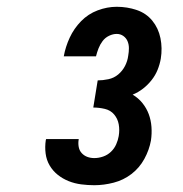

<svg xmlns="http://www.w3.org/2000/svg" viewBox="-20 -863 540 566"><path d="M258 -317Q239 -317 219.5 -319.5Q200 -322 182.5 -329Q165 -336 150.5 -347.5Q136 -359 126.5 -375Q117 -391 114.5 -410.5Q112 -430 115 -450L116 -453H212V-452Q210 -441 212 -430Q214 -419 221 -411.5Q228 -404 237.5 -400.5Q247 -397 258 -397Q271 -397 284 -401.5Q297 -406 307 -415.5Q317 -425 322.5 -437.5Q328 -450 330 -462Q333 -480 330 -496.5Q327 -513 316.5 -525.5Q306 -538 289 -542Q272 -546 255 -546L268 -626Q283 -626 299.5 -629.5Q316 -633 328.5 -643.5Q341 -654 348.5 -668.5Q356 -683 358 -699Q360 -710 360 -721Q360 -732 356 -741.5Q352 -751 343.5 -757Q335 -763 324 -763Q313 -763 301.5 -757.5Q290 -752 282.5 -742Q275 -732 270.5 -720.5Q266 -709 263 -697H168Q173 -725 185.5 -752Q198 -779 219 -800.5Q240 -822 268 -832.5Q296 -843 324 -843Q355 -843 383 -833.5Q411 -824 429 -802Q447 -780 453 -750.5Q459 -721 454 -690Q451 -673 444.5 -657Q438 -641 427 -627Q416 -613 402 -602Q388 -591 371 -584Q388 -574 400 -559Q412 -544 418.5 -526.5Q425 -509 426.5 -489Q428 -469 425 -449Q420 -421 405.5 -394.5Q391 -368 367.5 -350Q344 -332 315 -324.5Q286 -317 258 -317Z"/></svg>

Font: Iosevka Curly Heavy
Style: Italic
Weight: 900
Italic angle: -9°
Monospace: yes
Designer: Belleve Invis
Foundry: Belleve Invis
Version: Version 22.1.2; ttfautohint (v1.8.4)